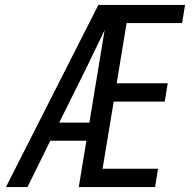

<svg xmlns="http://www.w3.org/2000/svg" viewBox="-20 -755 790 775"><path d="M4 0 377 -735H449Q421 -673 392 -612Q363 -551 333 -490L219 -260H341L329 -187H183L91 0ZM298 0 419 -735H727L715 -662H491L451 -419H657L645 -345H439L394 -74H618L606 0Z"/></svg>

Font: Iosevka Custom Oblique
Style: Regular
Weight: 400
Italic angle: -9°
Designer: Belleve Invis
Foundry: Belleve Invis
Version: Version 27.0.1